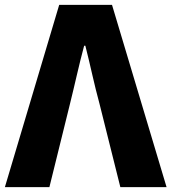

<svg xmlns="http://www.w3.org/2000/svg" viewBox="-29 -765 701 785"><path d="M-9 0H173L257 -340C277 -420 293 -496 315 -578H320C341 -496 356 -420 378 -340L463 0H652L429 -745H213Z"/></svg>

Font: Noto Sans JP Black
Style: Regular
Weight: 900
Designer: Ryoko NISHIZUKA  (kana, bopomofo & ideographs); Paul D. Hunt (Latin, Greek & Cyrillic); Sandoll Communications , Soo-you
Foundry: Adobe
Version: Version 2.002;hotconv 1.0.116;makeotfexe 2.5.65601